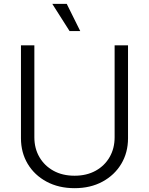

<svg xmlns="http://www.w3.org/2000/svg" viewBox="-20 -962 770 993"><path d="M365.7 11.2Q283.7 11.2 220.9 -22.5Q158.2 -56.2 123.3 -114.5Q88.4 -172.9 88.4 -247.1V-727.5H157.7V-252Q157.7 -194.8 183.6 -149.9Q209.5 -105 256.1 -79.1Q302.7 -53.2 365.7 -53.2Q428.2 -53.2 474.9 -79.1Q521.5 -105 547.1 -149.9Q572.8 -194.8 572.8 -252V-727.5H642.1V-247.1Q642.1 -172.9 607.2 -114.5Q572.3 -56.2 510 -22.5Q447.8 11.2 365.7 11.2ZM339.8 -801.3 250.5 -941.9H325.2L395 -801.3Z"/></svg>

Font: Inter 16pt Light
Style: Regular
Weight: 300
Version: Version 4.001;git-66647c0bb